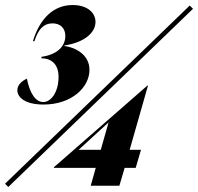

<svg xmlns="http://www.w3.org/2000/svg" viewBox="-24 -739 788 764"><path d="M45 -380C45 -351 77 -323 149 -323C262 -323 332 -392 332 -461C332 -523 274 -551 232 -556V-558C312 -570 356 -609 356 -652C356 -688 324 -719 265 -719C189 -719 134 -665 107 -575H113C129 -626 152 -646 185 -646C216 -646 236 -627 236 -596C236 -553 201 -521 141 -513V-507C180 -507 209 -484 209 -433C209 -375 181 -333 148 -333C119 -333 95 -365 83 -426C63 -417 45 -401 45 -380ZM-4 -8 9 5 744 -704 731 -717ZM190 -71H357L337 0H451L472 -71H516L537 -143H492L565 -399H563L191 -74ZM289 -143 408 -252 377 -143Z"/></svg>

Font: Nyght Serif Bold Italic
Style: Regular
Weight: 700
Italic angle: -16°
Designer: Maksym Kobuzan
Version: Version 0.410;Glyphs 3.1.2 (3151)